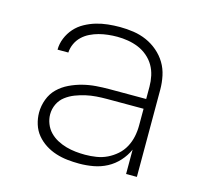

<svg xmlns="http://www.w3.org/2000/svg" viewBox="-84 -621 767 722"><g transform="rotate(15 300.0 -260.0)"><path d="M282 8Q259 8 236 5.5Q213 3 191 -4Q169 -11 149.5 -23.5Q130 -36 115.5 -53.5Q101 -71 94 -93.5Q87 -116 87 -139Q87 -165 96.5 -190.5Q106 -216 124.5 -234Q143 -252 167 -263.5Q191 -275 216.5 -281.5Q242 -288 268 -290Q294 -292 320 -292H463V-340Q463 -361 458.5 -382Q454 -403 443.5 -421Q433 -439 416.5 -453Q400 -467 380.5 -475Q361 -483 340 -486.5Q319 -490 298 -490Q280 -490 262 -488Q244 -486 227 -481.5Q210 -477 193.5 -469Q177 -461 164 -448.5Q151 -436 143.5 -419.5Q136 -403 135 -385H93Q93 -408 102 -430Q111 -452 126.5 -469.5Q142 -487 163 -498.5Q184 -510 206 -516.5Q228 -523 251.5 -525.5Q275 -528 298 -528Q325 -528 351.5 -524Q378 -520 402 -509.5Q426 -499 446.5 -481.5Q467 -464 480.5 -441.5Q494 -419 499.5 -392.5Q505 -366 505 -340V0H463V-95Q452 -70 433 -49Q414 -28 389.5 -15Q365 -2 337.5 3Q310 8 282 8ZM295 -30Q317 -30 339 -33.5Q361 -37 380.5 -46.5Q400 -56 416.5 -70.5Q433 -85 443.5 -104.5Q454 -124 458.5 -145.5Q463 -167 463 -189V-254H321Q300 -254 279.5 -252.5Q259 -251 239 -246.5Q219 -242 199.5 -234.5Q180 -227 163.5 -214.5Q147 -202 138 -183Q129 -164 129 -143Q129 -125 136 -107Q143 -89 156 -75.5Q169 -62 186 -53Q203 -44 221 -39Q239 -34 257.5 -32Q276 -30 295 -30Z"/></g></svg>

Font: Iosevka Extralight Extended
Style: Regular
Weight: 200
Width: 7
Monospace: yes
Designer: Belleve Invis
Foundry: Belleve Invis
Version: Version 32.5.0; ttfautohint (v1.8.4)